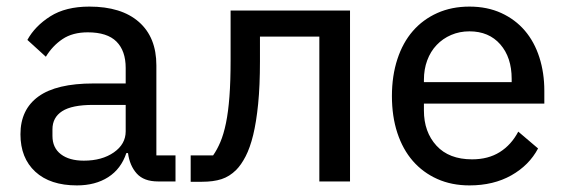

<svg xmlns="http://www.w3.org/2000/svg" viewBox="-20 -550 1715 582"><path d="M459 0Q416 0 394.5 -24Q373 -48 368 -86H363Q347 -38 308 -13Q269 12 213 12Q132 12 87 -29.5Q42 -71 42 -143Q42 -218 96.5 -257.5Q151 -297 263 -297H361V-344Q361 -396 333 -424Q305 -452 246 -452Q200 -452 169.5 -431.5Q139 -411 119 -378L63 -429Q86 -471 132.5 -500.5Q179 -530 251 -530Q348 -530 401 -483.5Q454 -437 454 -352V-79H512V0ZM234 -63Q289 -63 325 -88Q361 -113 361 -152V-232H262Q198 -232 168.5 -213Q139 -194 139 -158V-138Q139 -102 164.5 -82.5Q190 -63 234 -63Z M558 -79H626Q638 -96 648 -119.5Q658 -143 665 -177Q672 -211 675.5 -257.5Q679 -304 679 -367V-518H1041V0H948V-439H768V-364Q768 -290 762.5 -235Q757 -180 747.5 -141Q738 -102 724.5 -76Q711 -50 696 -35Q676 -15 651.5 -7Q627 1 592 1H558Z M1403 12Q1349 12 1305.5 -7.5Q1262 -27 1231.5 -62Q1201 -97 1184.5 -147Q1168 -197 1168 -259Q1168 -320 1184.5 -370.5Q1201 -421 1231.5 -456Q1262 -491 1305.5 -510.5Q1349 -530 1403 -530Q1457 -530 1499.5 -510.5Q1542 -491 1571 -457Q1600 -423 1615 -376Q1630 -329 1630 -275V-236H1265V-215Q1265 -150 1303 -108.5Q1341 -67 1411 -67Q1460 -67 1495 -89Q1530 -111 1551 -151L1611 -100Q1584 -49 1530 -18.5Q1476 12 1403 12ZM1403 -455Q1373 -455 1347.5 -444Q1322 -433 1303.5 -413.5Q1285 -394 1275 -367Q1265 -340 1265 -308V-301H1531V-311Q1531 -376 1496.5 -415.5Q1462 -455 1403 -455Z"/></svg>

Font: IBM Plex Sans Text
Style: Regular
Weight: 450
Designer: Mike Abbink, Paul van der Laan, Pieter van Rosmalen
Foundry: Bold Monday
Version: Version 3.005